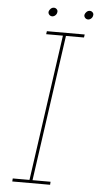

<svg xmlns="http://www.w3.org/2000/svg" viewBox="-56 -845 452 880"><g transform="rotate(5 169.5 -405.0)"><path d="M36 -14 35 0H209L210 -14H127L222 -686H305L307 -700H133L131 -686H208L113 -14ZM298 -790Q297 -782 302.5 -776Q308 -770 316 -770Q324 -770 330.5 -776Q337 -782 338 -790Q340 -798 334.5 -804Q329 -810 321 -810Q313 -810 306.5 -804Q300 -798 298 -790ZM133 -790Q132 -782 137.5 -776Q143 -770 151 -770Q159 -770 165.5 -776Q172 -782 173 -790Q175 -798 169.5 -804Q164 -810 156 -810Q148 -810 141.5 -804Q135 -798 133 -790Z"/></g></svg>

Font: Josefin Slab Thin Thin
Style: Italic
Weight: 250
Italic angle: -12°
Version: Version 2.000